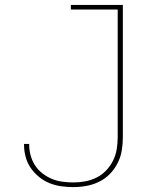

<svg xmlns="http://www.w3.org/2000/svg" viewBox="-20 -755 640 783"><path d="M279 8Q254 8 229 4.5Q204 1 181 -8.5Q158 -18 138.5 -34Q119 -50 105 -70.5Q91 -91 84.5 -115.5Q78 -140 78 -165Q78 -166 78 -166.5Q78 -167 78 -168H99Q99 -167 99 -166.5Q99 -166 99 -165Q99 -143 105 -121Q111 -99 123 -80.5Q135 -62 153 -48Q171 -34 191.5 -25.5Q212 -17 234.5 -14Q257 -11 279 -11Q304 -11 328 -15.5Q352 -20 374 -31Q396 -42 413 -60Q430 -78 441 -100Q452 -122 456 -146.5Q460 -171 460 -195V-716H269V-735H481V-195Q481 -168 476.5 -141Q472 -114 459.5 -89.5Q447 -65 428 -45.5Q409 -26 384.5 -14Q360 -2 333 3Q306 8 279 8Z"/></svg>

Font: Iosevka Slab Thin Extended
Style: Regular
Weight: 100
Width: 7
Monospace: yes
Designer: Belleve Invis
Foundry: Belleve Invis
Version: Version 11.1.1; ttfautohint (v1.8.3)